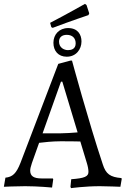

<svg xmlns="http://www.w3.org/2000/svg" viewBox="-35 -962 649 992"><path d="M237 -818C332 -854 422 -884 422 -884L426 -893L412 -936L404 -942C404 -942 309 -888 224 -844L230 -822ZM310 -669C358 -669 386 -707 386 -748C386 -783 367 -817 317 -817C271 -817 241 -784 241 -741C241 -699 266 -669 310 -669ZM316 -703C297 -703 270 -715 270 -747C270 -768 284 -782 310 -782C340 -782 356 -764 356 -738C356 -707 331 -703 316 -703ZM332 10C332 10 404 0 481 0C515 0 587 3 587 3L594 -38L592 -42C534 -47 512 -63 496 -113C421 -338 337 -649 337 -649H329L266 -632L71 -121C49 -65 30 -48 -7 -44L-15 3C-15 3 47 0 95 0C161 0 234 7 234 7L240 -36L238 -40H181C139 -40 121 -52 121 -81C121 -90 124 -102 130 -120L167 -224C190 -227 237 -232 276 -232C304 -232 356 -232 380 -231L413 -122C419 -103 422 -87 422 -74C422 -50 402 -41 333 -36L329 3ZM185 -273 280 -540H287L366 -278C343 -276 300 -273 273 -273Z"/></svg>

Font: Alegreya SC
Style: Regular
Weight: 400
Designer: Juan Pablo del Peral
Foundry: Huerta Tipografica
Version: Version 2.007;PS 002.007;hotconv 1.0.88;makeotf.lib2.5.64775